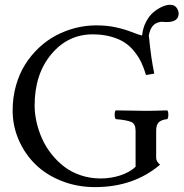

<svg xmlns="http://www.w3.org/2000/svg" viewBox="-20 -763 761 793"><path d="M682.1 -743.2Q700.7 -743.2 709.2 -731.2Q717.8 -719.2 717.8 -707Q717.8 -671.9 668 -671.9Q664.1 -671.9 657.2 -672.4Q650.4 -672.9 647.9 -672.9Q642.1 -672.9 640.1 -671.9Q601.6 -665.5 594.2 -612.8H595.2Q603.5 -523.4 617.2 -459L583 -453.1Q574.7 -481.4 564.2 -503.9Q553.7 -526.4 535.9 -549.1Q518.1 -571.8 495.4 -586.9Q472.7 -602.1 438.7 -611.6Q404.8 -621.1 362.8 -621.1Q260.3 -621.1 191.7 -538.8Q123 -456.5 123 -327.1Q123 -293.9 130.9 -259Q138.7 -224.1 153.8 -190.4Q168.9 -156.7 192.4 -127Q215.8 -97.2 245.1 -74.7Q274.4 -52.2 313.2 -39.1Q352.1 -25.9 395 -25.9Q437 -25.9 476.1 -38.3Q515.1 -50.8 540 -74.2V-223.1Q540 -251 522.5 -259Q504.9 -267.1 458 -271Q453.6 -275.4 453.6 -289.1Q453.6 -302.7 458 -307.1Q551.8 -305.2 582 -305.2Q611.3 -305.2 670.9 -307.1Q675.3 -302.7 675.3 -289.1Q675.3 -275.4 670.9 -271Q647.5 -268.6 636.2 -258.3Q625 -248 625 -223.1V-110.8Q625 -95.7 641.1 -83Q532.7 9.8 372.1 9.8Q298.3 9.8 234.4 -15.6Q170.4 -41 126.5 -84Q82.5 -127 57.4 -184.8Q32.2 -242.7 32.2 -307.1Q32.2 -360.8 45.9 -409.4Q59.6 -458 83.5 -496.1Q107.4 -534.2 140.1 -565.2Q172.9 -596.2 211.2 -616.5Q249.5 -636.7 291.7 -647.5Q334 -658.2 377 -658.2Q421.9 -658.2 457.5 -650.4Q493.2 -642.6 523.4 -630.9Q553.7 -619.1 566.9 -616.2Q569.8 -647 583 -672.4Q596.2 -697.8 613.8 -712.4Q631.3 -727.1 649.4 -735.1Q667.5 -743.2 682.1 -743.2Z"/></svg>

Font: Linux Libertine G
Style: Regular
Weight: 400
Designer: Philipp H. Poll
Foundry: Philipp H. Poll
Version: Version 4.7.5